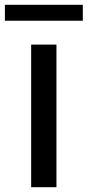

<svg xmlns="http://www.w3.org/2000/svg" viewBox="-50 -781 365 801"><path d="M80 0V-595H185.5V0ZM-29.5 -694.5V-761H295.5V-694.5Z"/></svg>

Font: Encode Sans SC Condensed Thin Medium
Style: Regular
Weight: 500
Version: Version 3.002